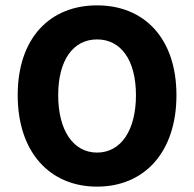

<svg xmlns="http://www.w3.org/2000/svg" viewBox="-20 -684 724 716"><path d="M46 -329C46 -116 166 12 342 12C518 12 638 -116 638 -329C638 -541 518 -664 342 -664C166 -664 46 -542 46 -329ZM487 -329C487 -198 431 -115 342 -115C253 -115 197 -198 197 -329C197 -460 253 -537 342 -537C431 -537 487 -460 487 -329Z"/></svg>

Font: Cambridge Sans Bold
Style: Regular
Weight: 700
Version: Version 2.020;PS 002.020;hotconv 1.0.88;makeotf.lib2.5.64775